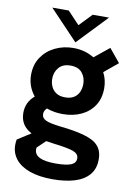

<svg xmlns="http://www.w3.org/2000/svg" viewBox="-98 -759 723 1035"><g transform="rotate(10 263.0 -241.5)"><path d="M264.5 214Q188.5 214 137.2 195.2Q86 176.5 60 143.2Q34 110 34 67Q34 48 37 36.5L110 -10Q47 -42.5 47 -111.5Q47 -170 92.5 -208.5Q52.5 -258 52.5 -320.5Q52.5 -377.5 80.5 -418.2Q108.5 -459 154.2 -480.8Q200 -502.5 253 -502.5Q316.5 -502.5 367 -471.5L448.5 -537.5L508.5 -464.5L433 -402Q453.5 -363.5 453.5 -316.5Q453.5 -261.5 427.8 -222.2Q402 -183 357.5 -162.2Q313 -141.5 256.5 -141.5Q209.5 -141.5 168.5 -156.5Q153 -142 153 -124Q153 -101.5 176 -90.8Q199 -80 256 -73.5Q422 -56.5 462 -12.5Q491 15 491 65.5Q491 117.5 462.5 150.5Q434 183.5 383 198.8Q332 214 264.5 214ZM254 -232.5Q283.5 -232.5 302.2 -244.5Q321 -256.5 329.8 -276.5Q338.5 -296.5 338.5 -320Q338.5 -356.5 317.5 -381.5Q296.5 -406.5 254.5 -406.5Q212 -406.5 190.2 -381Q168.5 -355.5 168.5 -320.5Q168.5 -297 177.5 -277Q186.5 -257 205.2 -244.8Q224 -232.5 254 -232.5ZM264.5 127.5Q322.5 127.5 349.2 116.8Q376 106 376 80.5Q376 55.5 346.2 44.2Q316.5 33 236 23.5Q217.5 21.5 195 17.5L150 60.5Q149 63 149 70.5Q149 127.5 264.5 127.5ZM257.5 -534 102.5 -697H192.5L257.5 -628L323.5 -697H413Z"/></g></svg>

Font: Acari Sans Neue
Style: Bold
Weight: 700
Designer: Alfredo Marco Pradil (font), Cristiano Sobral (main changes)
Foundry: Hanken Design Co. (font), Cristiano Sobral (main changes)
Version: Version 2.459;March 19, 2022;FontCreator 14.0.0.2808 64-bit;